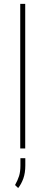

<svg xmlns="http://www.w3.org/2000/svg" viewBox="-20 -770 235 996"><path d="M110.8 -750V0H85V-750ZM111.3 50.8V88.4Q111.3 127 101.1 155.8Q90.8 184.6 74.2 205.6L58.1 189.9Q71.8 165.5 78.9 143.1Q85.9 120.6 85.9 89.4V50.8Z"/></svg>

Font: Roboto Condensed Thin
Style: Regular
Weight: 250
Width: 3
Designer: Christian Robertson
Foundry: Google
Version: Version 3.009; 2024